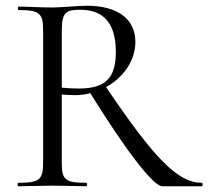

<svg xmlns="http://www.w3.org/2000/svg" viewBox="-20 -648 725 668"><path d="M682 -12C598 -12 516 -98 349 -345C409 -378 451 -437 451 -502C451 -580 392 -628 282 -628C249 -628 197 -622 162 -622C118 -622 77 -625 45 -625C41 -625 41 -613 45 -613C118 -613 130 -601 130 -544V-81C130 -23 117 -12 44 -12C40 -12 40 0 44 0C76 0 118 -2 162 -2C208 -2 248 0 280 0C284 0 284 -12 280 -12C206 -12 195 -23 195 -81V-319C208 -318 226 -317 240 -317C259 -317 277 -319 294 -324C419 -123 513 0 545 0H682C686 0 686 -12 682 -12ZM195 -343V-542C195 -608 212 -614 260 -614C330 -614 383 -578 383 -468C383 -375 346 -340 254 -340C237 -340 213 -341 195 -343Z"/></svg>

Font: Cormorant SC
Style: Regular
Weight: 400
Designer: Christian Thalmann (Catharsis Fonts)
Version: Version 1.000;PS 001.000;hotconv 1.0.70;makeotf.lib2.5.58329